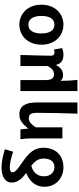

<svg xmlns="http://www.w3.org/2000/svg" viewBox="734 -1586 1053 2562"><g transform="rotate(-90 1261.0 -305.5)"><path d="M308 14C472 14 570 -94 570 -252C570 -376 501 -444 402 -516C317 -578 242 -619 242 -665C242 -686 260 -702 304 -702C361 -702 434 -686 517 -657L550 -767C469 -794 382 -812 305 -812C167 -812 105 -750 105 -678C105 -592 166 -532 233 -483C132 -443 49 -365 49 -243C49 -82 170 14 308 14ZM330 -415C386 -372 426 -324 426 -252C426 -155 382 -106 312 -106C246 -106 189 -156 189 -245C189 -336 243 -393 330 -415Z M1025 201H1174V-349C1174 -490 1129 -574 1013 -574C935 -574 880 -527 829 -457H826L815 -560H684C693 -499 695 -437 695 -393V0H842V-354C885 -420 918 -448 964 -448C1017 -448 1036 -418 1036 -331C1036 -193 1031 24 1025 201Z M1326 201H1475C1466 120 1464 66 1463 -24C1484 3 1512 9 1544 9C1596 9 1642 -23 1673 -84H1676C1691 -18 1735 14 1809 14C1852 14 1877 6 1899 -4L1881 -113C1868 -108 1856 -106 1846 -106C1816 -106 1798 -117 1798 -153C1798 -258 1805 -423 1808 -560H1660V-195C1625 -131 1592 -112 1551 -112C1496 -112 1473 -145 1473 -229V-560H1326Z M2212 14C2354 14 2479 -94 2479 -280C2479 -466 2354 -574 2212 -574C2070 -574 1945 -466 1945 -280C1945 -94 2070 14 2212 14ZM2212 -106C2134 -106 2095 -174 2095 -280C2095 -385 2134 -454 2212 -454C2290 -454 2329 -385 2329 -280C2329 -174 2290 -106 2212 -106Z"/></g></svg>

Font: Noto Sans JP
Style: Bold
Weight: 700
Designer: Ryoko NISHIZUKA 西塚涼子 (kana, bopomofo & ideographs); Paul D. Hunt (Latin, Greek & Cyrillic); Sandoll Communications 산돌커뮤니
Foundry: Adobe
Version: Version 2.004;hotconv 1.0.118;makeotfexe 2.5.65603